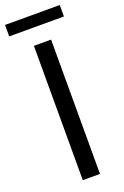

<svg xmlns="http://www.w3.org/2000/svg" viewBox="-171 -935 635 985"><g transform="rotate(-20 146.5 -442.5)"><path d="M99.6 0V-733.4H193.4V0ZM-2.9 -822.3V-884.8H295.9V-822.3Z"/></g></svg>

Font: Nasu
Style: Regular
Weight: 400
Designer: Ryoko NISHIZUKA (kana &amp; ideographs); Paul D. Hunt (Latin, Greek &amp; Cyrillic); Wenlong ZHANG (bopomofo); Sandoll C
Version: Version 2014.1215